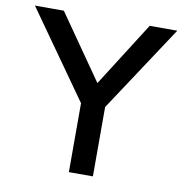

<svg xmlns="http://www.w3.org/2000/svg" viewBox="-79 -775 818 850"><g transform="rotate(10 330.0 -350.0)"><path d="M286 0V-349L293 -300L10 -700H140L356 -390L331 -393L526 -700H650L379 -289L394 -357V0Z"/></g></svg>

Font: Lexend Medium
Style: Regular
Weight: 500
Designer: Bonnie Shaver-Troup, Thomas Jockin
Foundry: Lexend
Version: Version 1.005